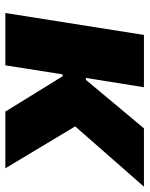

<svg xmlns="http://www.w3.org/2000/svg" viewBox="58 -604 546 701"><g transform="rotate(90 330.5 -253.0)"><path d="M27 0 107 -506H298L264 -294H271L448 -506H661L419 -230L423 -285L594 0H387L258 -209H251L218 0Z"/></g></svg>

Font: Nunito Sans 7pt Black
Style: Italic
Weight: 900
Italic angle: -9°
Version: Version 3.101;gftools[0.9.27]